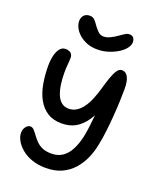

<svg xmlns="http://www.w3.org/2000/svg" viewBox="-172 -1059 965 1170"><g transform="rotate(20 311.0 -474.0)"><path d="M315 -778Q277 -778 247.5 -790Q218 -802 197 -820.5Q176 -839 165 -861Q154 -883 154 -904Q154 -927 167.5 -941.5Q181 -956 205 -956Q225 -956 237 -943.5Q249 -931 260 -914Q273 -896 288.5 -880.5Q304 -865 325 -865Q345 -865 367 -875.5Q389 -886 410 -901Q426 -912 441 -922Q456 -932 471 -932Q489 -932 497.5 -921Q506 -910 506 -892Q506 -875 491.5 -855Q477 -835 450.5 -818Q424 -801 389.5 -789.5Q355 -778 315 -778ZM267 8Q219 8 179.5 -5.5Q140 -19 112 -42Q84 -65 69 -91.5Q54 -118 54 -144Q54 -157 59.5 -169.5Q65 -182 74.5 -190Q84 -198 96 -198Q109 -198 119.5 -186.5Q130 -175 142 -158.5Q154 -142 170 -125Q186 -108 210 -97Q234 -86 270 -86Q313 -86 343 -107Q373 -128 392 -165.5Q411 -203 422 -252Q428 -282 433 -320Q438 -358 441.5 -398.5Q445 -439 447.5 -476Q450 -513 451.5 -543.5Q453 -574 454 -591L475 -470Q452 -409 423 -366.5Q394 -324 356 -302Q318 -280 265 -280Q211 -280 173.5 -304Q136 -328 113 -369.5Q90 -411 80 -466Q70 -521 70 -582Q70 -618 77 -648Q84 -678 98.5 -696.5Q113 -715 135 -715Q158 -715 170 -704Q182 -693 182 -676Q182 -658 179.5 -632Q177 -606 177 -576Q177 -538 182 -502.5Q187 -467 198 -439Q209 -411 228.5 -395Q248 -379 276 -379Q303 -379 325.5 -393Q348 -407 366.5 -432.5Q385 -458 399 -492.5Q413 -527 424 -566Q434 -602 445.5 -635.5Q457 -669 470.5 -690Q484 -711 502 -711Q529 -711 542.5 -684.5Q556 -658 556 -610Q556 -580 554.5 -534.5Q553 -489 549 -436Q545 -383 539 -331Q533 -279 524 -237Q515 -189 495.5 -145Q476 -101 445 -66.5Q414 -32 370.5 -12Q327 8 267 8Z"/></g></svg>

Font: Shantell Sans Medium
Style: Regular
Weight: 500
Designer: Stephen Nixon, Anya Danilova, Shantell Martin
Foundry: Arrow Type
Version: Version 1.011;[c5ecc13dd]